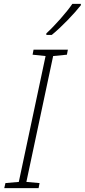

<svg xmlns="http://www.w3.org/2000/svg" viewBox="-20 -970 437 990"><path d="M219 -798V-790H247C300 -833 363 -900 397 -943V-950H353C324 -907 262 -837 219 -798ZM2 0H179L184 -26L116 -32L254 -681L325 -688L330 -714H153L148 -688L215 -681L77 -32L8 -26Z"/></svg>

Font: Noto Sans ExtraLight
Style: Italic
Weight: 200
Italic angle: -12°
Designer: Monotype Design Team
Foundry: Monotype Imaging Inc.
Version: Version 2.013